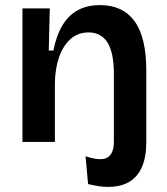

<svg xmlns="http://www.w3.org/2000/svg" viewBox="-20 -556 654 752"><path d="M403 176Q385 176 365.5 173Q346 170 325 165L315 56Q375 76 400.5 61Q426 46 426 -1V-26H553V0Q553 60 535.5 99Q518 138 485 157Q452 176 403 176ZM68 0V-316V-523H175L171 -358H189Q201 -418 225 -457.5Q249 -497 285.5 -516.5Q322 -536 372 -536Q461 -536 507 -473Q553 -410 553 -279V0H426V-266Q426 -350 401 -389.5Q376 -429 327 -429Q284 -429 255 -402Q226 -375 211 -331Q196 -287 195 -232V0Z"/></svg>

Font: Bricolage Grotesque 20pt SemiBold
Style: Regular
Weight: 600
Version: Version 1.001;gftools[0.9.33.dev8+g029e19f]